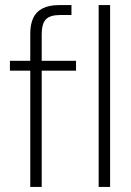

<svg xmlns="http://www.w3.org/2000/svg" viewBox="-20 -735 516 755"><path d="M99 0V-602Q99 -639 110.5 -664Q122 -689 147.5 -702Q173 -715 213 -715H261V-676H217Q177 -676 160.5 -659Q144 -642 144 -600V0ZM19 -457V-496H279V-457ZM368 0V-715H413V0Z"/></svg>

Font: DM Sans 28pt ExtraLight
Style: Regular
Weight: 250
Version: Version 4.004;gftools[0.9.30]